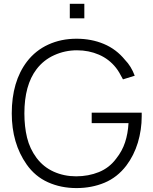

<svg xmlns="http://www.w3.org/2000/svg" viewBox="-20 -968 802 1004"><path d="M421 -872H345V-948H421ZM721 -379V-359.5Q721 -290 701 -222.5Q680.5 -155 640.5 -102Q593.5 -40.5 526.5 -12.5Q459.5 15.5 380 15.5Q298.5 15.5 230.8 -15Q163 -45.5 119 -108.5Q41.5 -219 41.5 -375Q41.5 -541.5 121 -646Q166 -704.5 232.8 -735Q299.5 -765.5 380 -765.5Q458 -765.5 523 -738.2Q588 -711 633.5 -655Q666 -622 684.5 -572L623 -553Q602.5 -593.5 586.5 -613.5Q550.5 -659 497.5 -682Q444.5 -705 382.5 -705Q319.5 -705 263.5 -679.5Q208 -654.5 171 -606Q107.5 -522.5 107.5 -375Q107.5 -306 121.5 -248.2Q135.5 -190.5 171 -142.5Q207 -94.5 261 -70.2Q315 -46 378 -46Q442.5 -46 497.2 -68.2Q552 -90.5 587.5 -138.5Q619 -178 634 -223.8Q649 -269.5 652 -324H459.5V-379Z"/></svg>

Font: Russisch Sans Light
Style: Regular
Weight: 300
Designer: Michael Sharanda (font) & Cristiano Sobral (main changes)
Foundry: Michael Sharanda
Version: Version 2.00;September 8, 2020;FontCreator 13.0.0.2681 64-bi